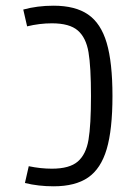

<svg xmlns="http://www.w3.org/2000/svg" viewBox="-20 -654 478 681"><path d="M378.9 -313.5Q378.9 -194.3 358.4 -125Q337.9 -55.7 292.5 -24.4Q247.1 6.8 169.9 6.8Q116.2 6.8 68.4 -4.9L82 -64.5Q124 -55.7 164.1 -55.7Q226.6 -55.7 255.9 -81.1Q285.2 -106.4 293.9 -158.2Q302.7 -210 302.7 -313.5Q302.7 -417 293.9 -468.8Q285.2 -520.5 255.9 -545.9Q226.6 -571.3 164.1 -571.3Q120.1 -571.3 76.2 -560.5L62.5 -620.1Q112.3 -633.8 169.9 -633.8Q247.1 -633.8 292.5 -602.5Q337.9 -571.3 358.4 -502Q378.9 -432.6 378.9 -313.5Z"/></svg>

Font: Sudo Var
Style: Regular
Weight: 400
Monospace: yes
Designer: Jens Kutilek
Foundry: Jens Kutilek
Version: Version 0.065;FEAKit 1.0